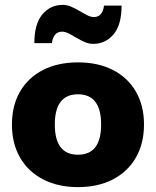

<svg xmlns="http://www.w3.org/2000/svg" viewBox="-20 -760 640 788"><path d="M29 -249Q29 -327 62.5 -384.5Q96 -442 157 -473Q218 -504 300 -504Q382 -504 443 -473Q504 -442 537.5 -384.5Q571 -327 571 -249Q571 -171 537.5 -113Q504 -55 443 -23.5Q382 8 300 8Q219 8 157.5 -23.5Q96 -55 62.5 -113Q29 -171 29 -249ZM395 -249Q395 -373 300 -373Q205 -373 205 -249Q205 -125 300 -125Q395 -125 395 -249ZM237 -740Q254 -740 270 -733.5Q286 -727 310 -713Q330 -701 342 -695.5Q354 -690 366 -690Q383 -690 393.5 -702Q404 -714 407 -737H479Q479 -658 446 -619Q413 -580 363 -580Q346 -580 330 -586.5Q314 -593 290 -607Q270 -619 258 -624.5Q246 -630 234 -630Q217 -630 206.5 -618Q196 -606 193 -583H121Q121 -662 154 -701Q187 -740 237 -740Z"/></svg>

Font: wassup Sans
Style: Black
Weight: 900
Version: Version 2.001